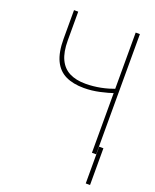

<svg xmlns="http://www.w3.org/2000/svg" viewBox="-160 -803 864 1067"><g transform="rotate(20 272.0 -269.5)"><path d="M89.4 -710.9H114.3V-541.5Q114.3 -472.7 134.3 -430.2Q154.3 -387.7 193.1 -367.9Q231.9 -348.1 288.1 -348.1Q310.5 -348.1 333 -350.3Q355.5 -352.5 377.9 -356.9Q400.4 -361.3 422.6 -367.9Q444.8 -374.5 467.3 -382.8V-356.9Q446.8 -350.1 425 -344Q403.3 -337.9 380.6 -333Q357.9 -328.1 334.7 -325.4Q311.5 -322.8 288.1 -322.8Q224.1 -322.8 179.7 -344.2Q135.3 -365.7 112.3 -413.8Q89.4 -461.9 89.4 -541.5ZM454.1 -710.9H479V0H454.1ZM505.4 -45.4V171.9H480V-45.4Z"/></g></svg>

Font: Roboto Condensed Thin
Style: Regular
Weight: 250
Width: 3
Designer: Christian Robertson
Foundry: Google
Version: Version 3.009; 2024